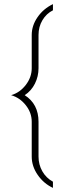

<svg xmlns="http://www.w3.org/2000/svg" viewBox="-20 -837 297 932"><path d="M134 -77V-246Q134 -290 105 -326.5Q76 -363 34 -375Q76 -387 105 -424.5Q134 -462 134 -506V-667Q134 -713 162.5 -754Q191 -795 237 -817V-787Q205 -771 186 -739Q167 -707 167 -667V-506Q167 -466 149.5 -431Q132 -396 100 -375Q167 -332 167 -246V-77Q167 -38 185.5 -5.5Q204 27 237 45V75Q192 54 163 12Q134 -30 134 -77Z"/></svg>

Font: Poiret One
Style: Regular
Weight: 400
Designer: Denis Masharov (denis.masharov@gmail.com), Cyreal (Charset Expansion)
Foundry: Denis Masharov
Version: Version 1.101